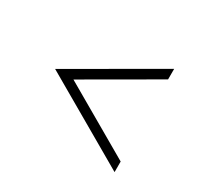

<svg xmlns="http://www.w3.org/2000/svg" viewBox="-111 -648 869 818"><g transform="rotate(30 323.5 -239.0)"><path d="M532 -441 183 -239 532 -37V15L93 -239L532 -493Z"/></g></svg>

Font: Synthetic Light
Style: Regular
Weight: 300
Designer: Santiago Orozco
Foundry: Typemade
Version: Version 2.000; ttfautohint (v1.8.4.7-5d5b)